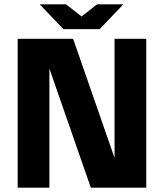

<svg xmlns="http://www.w3.org/2000/svg" viewBox="-20 -870 760 890"><path d="M401 0 161 -690H319L559 0ZM62 0V-690H209V0ZM511 0V-690H658V0ZM283 -735 430 -850H552L442 -735ZM274 -735 164 -850H286L433 -735Z"/></svg>

Font: Radio Canada Big
Style: Regular
Weight: 400
Designer: Étienne Aubert Bonn
Foundry: Coppers and Brasses
Version: Version 1.001